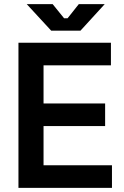

<svg xmlns="http://www.w3.org/2000/svg" viewBox="-20 -906 596 926"><path d="M69 0V-700H515V-591H190V-407H487V-298H190V-109H520V0ZM227 -758 109 -886H234L289 -818H306L360 -886H485L368 -758Z"/></svg>

Font: Space Grotesk SemiBold
Style: Regular
Weight: 600
Designer: Florian Karsten
Foundry: Florian Karsten
Version: Version 2.000